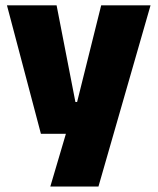

<svg xmlns="http://www.w3.org/2000/svg" viewBox="-20 -512 578 704"><path d="M256.5 -138H347.5L252.5 -97L351 -492.5H532L341 172H164.5L241 -87L325 -21.5H130L5.5 -492.5H187.5Z"/></svg>

Font: Anek Malayalam Medium ExtraBold
Style: Regular
Weight: 800
Version: Version 1.003